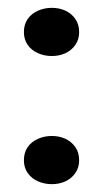

<svg xmlns="http://www.w3.org/2000/svg" viewBox="-20 -456 263 490"><path d="M112 -109Q131 -109 146.5 -102Q162 -95 172 -81Q182 -67 182 -47Q182 -28 172 -14Q162 0 146.5 7Q131 14 112 14Q94 14 77.5 7Q61 0 51 -14Q41 -28 41 -47Q41 -67 51 -81Q61 -95 77.5 -102Q94 -109 112 -109ZM112 -436Q131 -436 146.5 -429Q162 -422 172 -408Q182 -394 182 -374Q182 -355 172 -341Q162 -327 146.5 -320Q131 -313 112 -313Q94 -313 77.5 -320Q61 -327 51 -341Q41 -355 41 -374Q41 -394 51 -408Q61 -422 77.5 -429Q94 -436 112 -436Z"/></svg>

Font: Kalnia
Style: Regular
Weight: 400
Designer: Frida Medrano
Foundry: Frida Medrano
Version: Version 1.105